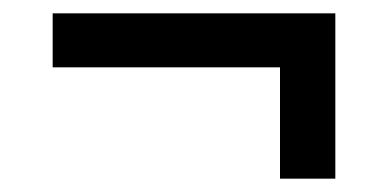

<svg xmlns="http://www.w3.org/2000/svg" viewBox="-20 -445 582 288"><path d="M59 -344H400V-177H483V-425H59Z"/></svg>

Font: Outfit
Style: Regular
Weight: 400
Designer: Rodrigo Fuenzalida
Foundry: fragTYPE
Version: Version 1.100;gftools[0.9.27]